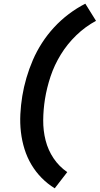

<svg xmlns="http://www.w3.org/2000/svg" viewBox="-20 -861 541 1042"><path d="M277 161Q238 137 206 104.5Q174 72 150.5 32.5Q127 -7 113 -52Q99 -97 93.5 -144.5Q88 -192 90.5 -241.5Q93 -291 101 -340Q109 -389 123.5 -438.5Q138 -488 158.5 -535.5Q179 -583 208 -628Q237 -673 273.5 -712.5Q310 -752 353 -784.5Q396 -817 443 -841L501 -748Q442 -716 393.5 -669Q345 -622 310 -565Q275 -508 254.5 -446.5Q234 -385 224 -323Q215 -266 214.5 -209Q214 -152 227.5 -99Q241 -46 271 -1.5Q301 43 345 73Z"/></svg>

Font: Iosevka SS18 Extrabold
Style: Italic
Weight: 800
Italic angle: -9°
Monospace: yes
Designer: Belleve Invis
Foundry: Belleve Invis
Version: Version 25.1.1; ttfautohint (v1.8.4)